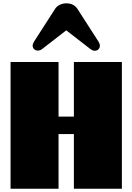

<svg xmlns="http://www.w3.org/2000/svg" viewBox="-20 -1160 814 1180"><path d="M44.9 0ZM189.5 -904.8 317.9 -1104.5Q328.6 -1121.6 347.7 -1130.6Q366.7 -1139.6 387.7 -1139.6Q433.6 -1139.6 456.5 -1104.5L585 -904.8Q593.8 -890.6 593.8 -878.9Q593.8 -865.7 585 -856.9Q576.2 -848.1 563 -848.1Q548.8 -848.1 535.2 -858.9L387.2 -973.6L239.3 -858.9Q226.6 -849.1 212.9 -849.1Q199.2 -849.1 189.9 -857.7Q180.7 -866.2 180.7 -879.4Q180.7 -890.6 189.5 -904.8ZM729 -778.8V0H434.1V-335.9H339.8V0H44.9V-778.8H339.8V-443.4H434.1V-778.8Z"/></svg>

Font: Coda ExtraBold
Style: Regular
Weight: 800
Version: Version 2.001; ttfautohint (v0.8) -r 50 -G 200 -x